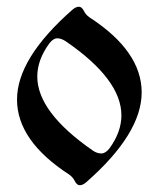

<svg xmlns="http://www.w3.org/2000/svg" viewBox="-20 -543 474 573"><path d="M195.8 -513.7Q206.5 -522.9 215.3 -522.9Q224.1 -522.9 230.2 -510.7Q236.3 -498.5 247.1 -491.2Q402.8 -390.1 402.8 -267.3Q402.8 -144.5 237.8 0.5Q227.1 9.8 218.3 9.8Q209.5 9.8 203.4 -2.4Q197.3 -14.6 186.5 -22Q30.8 -123 30.8 -245.8Q30.8 -368.7 195.8 -513.7ZM91.3 -314.5Q91.3 -208.5 256.8 -93.8Q269.5 -85 282.2 -85Q294.9 -85 306.6 -100.1Q342.3 -148.9 342.3 -198.7Q342.3 -305.7 176.8 -419.4Q163.1 -428.7 150.9 -428.7Q138.7 -428.7 127 -413.1Q91.3 -364.3 91.3 -314.5Z"/></svg>

Font: UnifrakturMaguntia21
Style: Book
Weight: 400
Designer: j. 'mach' wust, Gerrit Ansmann, Georg Duffner, based on a font by Peter Wiegel, original typeface by Carl Albert Fahrenw
Version: Version 2017-03-19